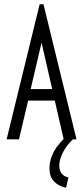

<svg xmlns="http://www.w3.org/2000/svg" viewBox="-20 -654 390 901"><path d="M279 0 237 -182H112L69 0H11L166 -634H184L339 0ZM175 -454 124 -236H225ZM301 179 290 227Q255 220 233.5 197.5Q212 175 212 137Q212 54 296 -17L322 0Q292 28 275 62Q258 96 258 123Q258 144 268.5 159Q279 174 301 179Z"/></svg>

Font: Inconsolata ExtraCondensed
Style: Regular
Weight: 400
Width: 2
Monospace: yes
Designer: Raph Levien, Cyreal, Brenton Simpson
Foundry: Raph Levien, Cyreal, Google
Version: Version 3.001; ttfautohint (v1.8.2.53-6de2)